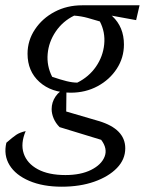

<svg xmlns="http://www.w3.org/2000/svg" viewBox="-46 -504 561 725"><path d="M187 201Q116 201 64.5 179Q13 157 -10 119.5Q-33 82 -22 35Q2 14 15.5 5Q29 -4 51 -9Q31 38 43.5 75.5Q56 113 96.5 135Q137 157 201 157Q259 157 298 137.5Q337 118 349 87.5Q361 57 336 24L179 -24Q164 -39 156.5 -57Q149 -75 149 -92Q149 -118 164 -140Q179 -162 205 -171L204 -83L327 -47Q427 -17 427 56Q427 98 395.5 130.5Q364 163 310 182Q256 201 187 201ZM221 -154Q148 -154 103 -194.5Q58 -235 58 -301Q58 -351 86 -393Q114 -435 160.5 -459.5Q207 -484 264 -484Q334 -484 378 -443Q422 -402 422 -336Q422 -286 395 -244.5Q368 -203 322.5 -178.5Q277 -154 221 -154ZM246 -192Q290 -214 316.5 -252.5Q343 -291 347.5 -337Q352 -383 331 -423Q308 -430 284.5 -436.5Q261 -443 234 -445Q191 -424 164.5 -385Q138 -346 134 -300.5Q130 -255 151 -214Q183 -203 205.5 -197.5Q228 -192 246 -192ZM363 -419 264 -484H481L468 -428L375 -445Z"/></svg>

Font: Piazzolla 24pt
Style: Italic
Weight: 400
Italic angle: -11.3°
Designer: Juan Pablo del Peral
Foundry: Huerta Tipografica
Version: Version 2.005